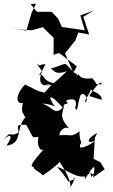

<svg xmlns="http://www.w3.org/2000/svg" viewBox="-39 -910 611 1040"><path d="M505 -31 468 -50 475 -164 488 -190C433 -162 423 -125 478 -149C378 -71 376 -147 405 -91C378 -126 409 -135 399 -141C428 -92 384 -149 393 -199C339 -162 352 -184 283 -177C279 -200 322 -240 345 -204C271 -283 306 -295 303 -327C252 -283 251 -330 189 -349C278 -345 268 -300 232 -378C240 -394 271 -360 309 -318C292 -366 348 -332 318 -365C391 -393 371 -331 368 -328C382 -292 377 -333 396 -392C410 -421 450 -372 422 -356C418 -372 461 -420 451 -429C448 -416 511 -410 513 -369L444 -390C480 -445 513 -480 510 -452C464 -459 499 -444 461 -486C397 -478 392 -500 382 -513C394 -471 352 -551 375 -506C289 -584 346 -570 235 -538C256 -531 255 -501 323 -524C238 -441 224 -442 229 -455C195 -445 168 -443 245 -454C165 -428 164 -484 207 -562C165 -562 187 -545 160 -566C195 -510 193 -537 173 -505C208 -509 183 -474 257 -458C256 -476 226 -431 201 -408C151 -420 166 -420 97 -452C45 -400 44 -345 85 -352C65 -266 117 -291 98 -323C74 -305 97 -255 112 -287C36 -226 94 -134 -4 -121C38 -181 12 -188 -19 -153C26 -211 5 -161 62 -192C58 -230 46 -236 103 -234C152 -149 126 -168 178 -169C173 -196 168 -125 200 -179C167 -128 248 -150 174 -183C152 -124 183 -70 210 -114C118 -16 129 -7 138 -7C169 2 139 -12 149 -50C130 22 155 0 193 40C214 24 262 -6 284 -33C325 26 355 95 338 110C392 33 335 47 372 59C302 77 365 98 270 -6C328 9 408 85 450 22C463 85 443 14 495 48C487 46 410 -7 421 61C474 -28 481 -21 465 51L528 7ZM132 -840 104 -744 24 -757 84 -749 133 -746 193 -763 252 -704 251 -613 281 -623 377 -551 331 -462 361 -511 313 -621 370 -692 385 -734 444 -723 412 -819 469 -853 396 -827 420 -746 296 -764 276 -809 241 -846H161L127 -888L156 -890Z"/></svg>

Font: Hussar Lance
Style: ExBd
Weight: 700
Foundry: Cannot Into Space Fonts, PlusOne Fonts
Version: Version 2.270